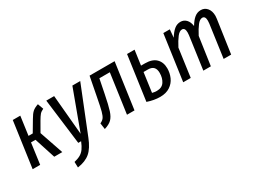

<svg xmlns="http://www.w3.org/2000/svg" viewBox="-52 -1126 2542 1925"><g transform="rotate(-30 1219.5 -163.5)"><path d="M430 -472Q400 -458 385 -440.5Q370 -423 346 -382L284 -274L378 0H285L207 -241H155L122 0H35L109 -527H196L166 -310H215L289 -435Q316 -482 339 -502.5Q362 -523 406 -538Z M677 5Q637 107 583 153Q529 199 437 212L435 147Q481 136 508.5 120Q536 104 556 76.5Q576 49 596 0H563L497 -527H588L629 -67L799 -527H890Z M1214 0H1127L1191 -455H1070L1038 -295Q1014 -173 995.5 -116.5Q977 -60 948 -32Q919 -4 863 13L853 -58Q882 -71 896.5 -90.5Q911 -110 923 -154Q935 -198 955 -304L998 -527H1288Z M1710 -201Q1710 -147 1688.5 -98Q1667 -49 1621 -18.5Q1575 12 1506 12Q1436 12 1360 -14L1432 -527H1519L1495 -356H1540Q1625 -356 1667.5 -314Q1710 -272 1710 -201ZM1621 -200Q1621 -288 1536 -288H1485L1454 -64Q1481 -57 1507 -57Q1566 -57 1593.5 -98.5Q1621 -140 1621 -200Z M2391 -415Q2391 -400 2388 -382L2333 0H2246L2299 -380Q2301 -392 2301 -411Q2301 -465 2266 -465Q2237 -465 2207.5 -427Q2178 -389 2145 -325L2098 0H2011L2064 -380Q2066 -392 2066 -411Q2066 -465 2031 -465Q2002 -465 1972.5 -427Q1943 -389 1910 -325L1865 0H1778L1852 -527H1927L1919 -434Q1950 -485 1982.5 -512Q2015 -539 2056 -539Q2095 -539 2121.5 -511Q2148 -483 2154 -434Q2185 -486 2217.5 -512.5Q2250 -539 2291 -539Q2335 -539 2363 -505.5Q2391 -472 2391 -415Z"/></g></svg>

Font: Fira Sans Compressed
Style: Italic
Weight: 400
Width: 1
Italic angle: -8°
Designer: bBox Type GmbH & Carrois Corporate GbR & Edenspiekermann AG
Foundry: bBox Type GmbH & Carrois Corporate GbR & Edenspiekermann AG
Version: Version 4.301